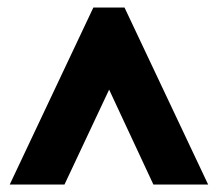

<svg xmlns="http://www.w3.org/2000/svg" viewBox="-20 -734 581 512"><path d="M6 -242H152L271 -495L389 -242H535L312 -714H229Z"/></svg>

Font: Noto Sans Lao Looped ExtraCondensed Black
Style: Regular
Weight: 900
Width: 2
Designer: Mark Frömberg, Ben Mitchell
Foundry: The Fontpad Ltd
Version: Version 1.002